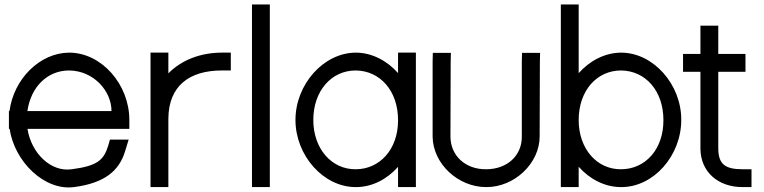

<svg xmlns="http://www.w3.org/2000/svg" viewBox="-20 -819 3425 861"><path d="M102.9 -321H480C480 -411 400 -502 290 -503C192.6 -503 118.3 -429.5 102.9 -321ZM23.1 -241H20V-281V-321H22.6C41.3 -464.5 158.1 -582.1 290 -583C435 -583 560 -441 560 -281V-241H520H103.2C120.7 -130.8 208.9 -46.6 301 -60H302C415 -75 445 -100 465 -165L473 -193H557L541 -141C515 -54 450 2 312 20C179 37.4 45.1 -94.1 23.1 -241Z M735 -490C793.7 -549.8 879.5 -583 975 -583H1015V-503H975C827.6 -503 736 -432.5 735 -286.8V-282V-242V-20V20H655V-20V-242V-282C655 -283.3 655 -284.6 655 -285.9V-543V-583H735V-543Z M1110 -759V-799H1190V-759V-20V20H1110V-20Z M1305 -281C1305 -441 1431 -582 1575 -583C1647.6 -583 1715.5 -547.1 1765 -491.3V-543V-583H1845V-543V-284.8V-281V-20V20H1765V-20V-70.8C1715.7 -15.1 1648.1 20.5 1575 20C1430 20 1305 -122 1305 -281ZM1385 -281C1385 -152 1467 -59 1575 -60C1682.7 -60 1764 -148.8 1765 -276.3V-281C1765 -411 1685 -502 1575 -503C1466 -503 1385 -411 1385 -281Z M1920 -543 1921 -582H2002L2001 -542L2000 -207C2000 -121 2067 -59 2160 -60C2254 -60 2321 -121 2320 -207V-543L2321 -582H2402L2401 -542L2400 -207C2400 -87 2287 21 2160 20C2034 20 1921 -85 1920 -207Z M2495 -281V-759V-799H2575V-759V-490.9C2624.6 -546.8 2692.5 -582.5 2765 -583C2910 -583 3036 -440 3035 -281C3035 -121 2911 21 2765 20C2692.2 20 2624.4 -15.5 2575 -71.2V-20V20H2495V-20ZM2575 -281C2575 -151 2657 -59 2765 -60C2874 -60 2956 -150 2955 -281C2955 -411 2875 -502 2765 -503C2656 -503 2575 -412 2575 -281Z M3201 -497V-152C3202 -84 3230 -60 3310 -60H3350V20H3310C3200 20 3122 -48 3121 -152V-497H3083H3043V-577H3083H3121V-664V-704H3201V-664V-577H3283H3323V-497H3283Z"/></svg>

Font: Nordica Plus
Style: NordicaClassicLight
Weight: 300
Version: Version 1.01